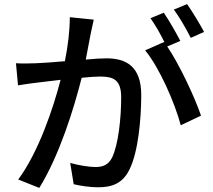

<svg xmlns="http://www.w3.org/2000/svg" viewBox="-20 -875 1040 938"><path d="M894 -855 829 -828C858 -790 890 -733 912 -690L977 -719C958 -755 920 -818 894 -855ZM58 -566 68 -458C95 -463 142 -469 167 -472L276 -485C241 -349 169 -133 69 2L172 43C271 -117 342 -348 379 -495C416 -499 449 -501 470 -501C533 -501 572 -486 572 -400C572 -296 558 -169 528 -106C509 -68 481 -59 446 -59C418 -59 364 -67 323 -79L340 25C373 33 420 40 459 40C528 40 580 21 613 -48C655 -132 670 -293 670 -411C670 -551 596 -590 500 -590C477 -590 440 -588 399 -584L423 -710C428 -732 433 -758 438 -779L321 -791C321 -726 312 -650 297 -576C241 -571 187 -567 155 -566C121 -565 91 -564 58 -566ZM780 -813 715 -786C739 -753 767 -703 786 -664L782 -670L689 -629C759 -545 835 -370 863 -263L962 -310C933 -396 858 -558 797 -648L861 -675C841 -714 805 -777 780 -813Z"/></svg>

Font: ChiuKong Gothic CL Medium
Style: Regular
Weight: 500
Designer: Ryoko NISHIZUKA 西塚涼子 (kana, bopomofo & ideographs); Paul D. Hunt (Latin, Greek & Cyrillic); Sandoll Communications 산돌커뮤니
Foundry: Adobe
Version: Version 1.300